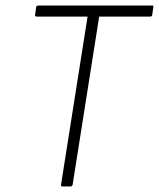

<svg xmlns="http://www.w3.org/2000/svg" viewBox="-20 -675 576 695"><path d="M206 0Q200 0 201 -7L297 -615H112Q110 -615 108 -616.5Q106 -618 107 -621L111 -650Q113 -655 119 -655H531Q534 -655 535 -654Q536 -653 535 -649L531 -621Q530 -615 524 -615H339L243 -7Q241 0 235 0Z"/></svg>

Font: Sofia Sans Semi Condensed ExtraLight
Style: Italic
Weight: 250
Italic angle: -9°
Version: Version 4.100